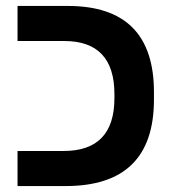

<svg xmlns="http://www.w3.org/2000/svg" viewBox="-20 -626 593 646"><path d="M498 -316V-291Q498 0 201 0H39V-118H194Q365 -118 365 -296V-309Q365 -488 196 -488H39V-606H208Q498 -606 498 -316Z"/></svg>

Font: Libra Sans
Style: Bold
Weight: 700
Foundry: Context Ltd
Version: Version 1.000